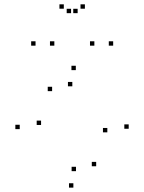

<svg xmlns="http://www.w3.org/2000/svg" viewBox="-20 -836 660 878"><path d="M568.5 -247.2V-267.2H548.5V-247.2ZM326.7 -515.3V-535.3H306.7V-515.3ZM70.2 -245.5V-265.5H50.2V-245.5ZM315.5 22V2H295.5V22ZM167.8 -264.5V-284.5H147.8V-264.5ZM218.3 -419.2V-439.2H198.3V-419.2ZM310.7 -441.3V-461.3H290.7V-441.3ZM470.8 -230.8V-250.8H450.8V-230.8ZM419.8 -75.7V-95.7H399.8V-75.7ZM327.5 -53.3V-73.3H307.5V-53.3ZM228.5 -627.2V-647.2H208.5V-627.2ZM335 -775.8V-795.8H315V-775.8ZM305 -775.8V-795.8H285V-775.8ZM411.5 -627.2V-647.2H391.5V-627.2ZM497.5 -627.2V-647.2H477.5V-627.2ZM368.2 -796.2V-816.2H348.2V-796.2ZM271.8 -796.2V-816.2H251.8V-796.2ZM142.5 -627.2V-647.2H122.5V-627.2Z"/></svg>

Font: Monaspace Argon Dots Var
Style: Regular
Weight: 400
Designer: Riley Cran and the Lettermatic Team
Version: Version 1.100 (Monaspace Argon Dots)